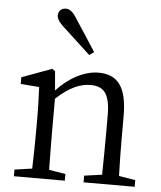

<svg xmlns="http://www.w3.org/2000/svg" viewBox="-56 -868 770 917"><g transform="rotate(5 329.0 -409.5)"><path d="M375 -624C341 -676 309 -727 276 -776C257 -808 240 -819 223 -819C204 -819 187 -807 187 -783C187 -770 195 -753 223 -728C264 -690 308 -649 353 -608ZM545 -45C543 -100 542 -176 542 -228V-332C542 -473 496 -528 405 -528C338 -528 263 -489 205 -425L197 -517L183 -527L39 -474V-442L128 -435C130 -388 132 -346 132 -283V-228C132 -177 131 -100 129 -44L45 -32V0H289V-32L210 -45C209 -100 208 -177 208 -228V-386C272 -445 323 -466 372 -466C436 -466 466 -432 466 -328V-228C466 -176 465 -99 464 -44L379 -32V0H624V-32Z"/></g></svg>

Font: Source Han Serif K
Style: Regular
Weight: 400
Designer: Ryoko NISHIZUKA 西塚涼子 (kana & ideographs); Frank Grießhammer (Latin, Greek & Cyrillic); Wenlong ZHANG 张文龙 (bopomofo); San
Foundry: Adobe Systems Incorporated
Version: Version 1.001;PS 1.001;hotconv 16.6.54;makeotf.lib2.5.65590